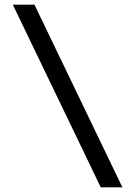

<svg xmlns="http://www.w3.org/2000/svg" viewBox="-20 -720 565 825"><path d="M506 85H413L35 -700H128Z"/></svg>

Font: Cabin
Style: Regular
Weight: 400
Designer: Pablo Impallari
Foundry: Pablo Impallari
Version: Version 1.007